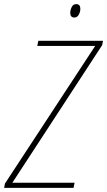

<svg xmlns="http://www.w3.org/2000/svg" viewBox="-45 -912 520 932"><path d="M345 -869Q345 -892 325 -892Q310 -892 303 -877.5Q296 -863 296 -850Q296 -827 316 -827Q330 -827 337.5 -841Q345 -855 345 -869ZM312 0 317 -25H15L451 -693L455 -714H141L136 -689H417L-21 -21L-25 0Z"/></svg>

Font: Noto Sans Display SemiCondensed Thin
Style: Italic
Weight: 250
Width: 4
Designer: Monotype Design team
Foundry: Monotype Imaging Inc.
Version: 1.000